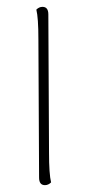

<svg xmlns="http://www.w3.org/2000/svg" viewBox="-20 -532 263 560"><path d="M129 0Q121 8 111 8Q94 8 94 -14L92 -417Q92 -480 86 -504Q94 -512 104 -512Q121 -512 121 -490L123 -87Q123 -24 129 0Z"/></svg>

Font: Arima Madurai Thin
Style: Regular
Weight: 250
Designer: Joana Correia and Natanael Gama
Foundry: NDISCOVER
Version: Version 1.020; ttfautohint (v1.5) -l 7 -r 28 -G 50 -x 13 -D 